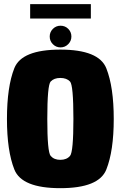

<svg xmlns="http://www.w3.org/2000/svg" viewBox="-20 -928 599 952"><path d="M279 5Q470.5 5 507.2 -87.5Q544 -180 544 -338Q544 -496.5 507.2 -589.2Q470.5 -682 279 -682Q87.5 -682 51 -589.8Q14.5 -497.5 14.5 -338Q14.5 -180 51.2 -87.5Q88 5 279 5ZM279 -135.5Q248 -135.5 231.2 -155Q214.5 -174.5 214.5 -338Q214.5 -506 231.2 -523.8Q248 -541.5 279 -541.5Q310.5 -541.5 327.2 -523.8Q344 -506 344 -338Q344 -174.5 327.2 -155Q310.5 -135.5 279 -135.5ZM280 -693Q302.5 -693 318.2 -709Q334 -725 334 -747Q334 -769 318.5 -784.8Q303 -800.5 280 -800.5Q258 -800.5 242.2 -784.8Q226.5 -769 226.5 -747Q226.5 -724.5 242.2 -708.8Q258 -693 280 -693ZM129.5 -836H430.5V-907.5H129.5Z"/></svg>

Font: Anybody Condensed Black
Style: Regular
Weight: 900
Width: 3
Designer: Tyler Finck
Foundry: Etcetera Type Company
Version: Version 1.113;gftools[0.9.25]